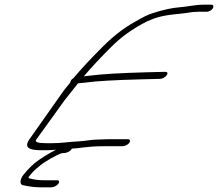

<svg xmlns="http://www.w3.org/2000/svg" viewBox="-20 -658 929 818"><path d="M886.5 -622C891.5 -630 889.4 -638 881.4 -638H847.4C811.4 -638 782.5 -630 745 -627C713.8 -625 673.7 -616 627.6 -601C609.7 -595 586.3 -584 556.5 -566C512.3 -542 467 -508 420.6 -462C368.3 -410 325.5 -364 292.9 -325C283.9 -320 280.4 -314 279.8 -307C270.9 -296 262.6 -286 253.7 -275L104.2 -63C80.5 -27 108.1 -18 156.1 -18H182.1C193 -18 205.6 -19 218.2 -20C181.7 -1 157.8 15 139.4 28C121 41 101.2 61 81.9 84C64.5 105 62.2 128 77.7 131C104.7 137 129.3 140 150.3 140H199.3C208.9 140 222.6 133 228.5 125C234.5 117 232.6 110 223 110H170C144 110 122.5 107 106 102C100 102 100 98 106.9 90C126.2 67 122.3 71 151.1 47C171.4 30 223.2 0 245.9 -6H254.3C262.7 -6 277.7 -13 282.4 -19C284.2 -22 285.4 -24 286 -25C296.8 -25 313.6 -27 336.9 -30C360.3 -33 387.9 -35 419.1 -35H501.9C511.5 -35 524.6 -41 530.6 -49C536.5 -57 534 -65 524.4 -65H441.6L385.2 -63C364.2 -62 339.7 -57 317.5 -56C264.1 -53 243.2 -48 203.6 -48H175.9C141.9 -48 127.3 -53 134.2 -63L255.3 -231L312.3 -303C321.3 -304 331.5 -305 342.8 -306C391.4 -313 471.8 -317 581.5 -320L660.7 -322C684.7 -322 707.2 -352 683.2 -352L602.9 -350C490.7 -347 410.9 -342 365.4 -336C353.4 -334 343.8 -334 337.2 -333C369.3 -371 407.9 -412 451.9 -456C494.7 -500 546 -536 604.5 -566C652.3 -588 685.9 -594 751.8 -600C777.7 -602 795.6 -608 827.6 -608H861.6C869.6 -608 881.6 -614 886.5 -622Z"/></svg>

Font: MewTooHand
Style: UltimateItaWide
Weight: 400
Designer: Mew Too, Robert Jablonski
Version: Version 0.77